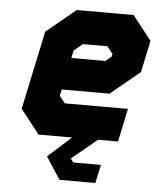

<svg xmlns="http://www.w3.org/2000/svg" viewBox="-52 -585 674 814"><g transform="rotate(5 285.0 -178.0)"><path d="M231.5 183.5 170 89 269 0H126.5L45.5 -103L116.5 -437L241.5 -540H483.5L564.5 -437L536 -302L411 -199H207.5L201.5 -172L225.5 -141.5H494.5L464.5 0H379.5L271.5 89L283.5 105H401L384 183.5ZM254 144H350H254L220 89L402.5 -71H178.5L121.5 -139.5L148.5 -268H392L471 -333L485 -400L429 -470H267.5L175.5 -395L121.5 -139.5L178.5 -71H402.5L220 89ZM148.5 -268 175.5 -395 267.5 -470H429L485 -400L471 -333L392 -268ZM236.5 -335.5H381L406.5 -356.5L409 -368L384.5 -398.5H280.5L243.5 -368Z"/></g></svg>

Font: Tourney Thin Black
Style: Italic
Weight: 900
Italic angle: -12°
Version: Version 1.015